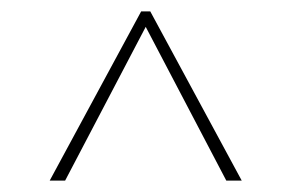

<svg xmlns="http://www.w3.org/2000/svg" viewBox="-20 -843 513 336"><path d="M243 -823 403 -527H376L235 -796L94 -527H67L227 -823Z"/></svg>

Font: Fira Sans Condensed Thin
Style: Regular
Weight: 250
Width: 3
Designer: Carrois Corporate & Edenspiekermann AG
Foundry: Carrois Corporate GbR & Edenspiekermann AG
Version: Version 4.203